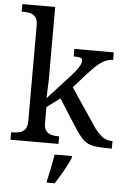

<svg xmlns="http://www.w3.org/2000/svg" viewBox="-63 -805 713 1072"><g transform="rotate(5 293.0 -269.5)"><path d="M18 0V-42H26Q49 -42 67.5 -47Q86 -52 97 -67.5Q108 -83 108 -114V-650Q108 -680 96.5 -694.5Q85 -709 66.5 -713.5Q48 -718 26 -718H18V-760H202V-374Q202 -361 201.5 -340Q201 -319 200 -298Q199 -277 198.5 -262.5Q198 -248 198 -248L323 -385Q345 -409 356.5 -425.5Q368 -442 373 -453.5Q378 -465 378 -474Q378 -487 366 -490.5Q354 -494 329 -494V-536H550V-494Q533 -494 516 -488Q499 -482 482 -470Q465 -458 447 -440.5Q429 -423 409 -401L339 -322L472 -124Q498 -84 523.5 -63Q549 -42 583 -42H586V0H572Q529 0 500 -3Q471 -6 451.5 -15.5Q432 -25 414.5 -44.5Q397 -64 376 -97L276 -254L202 -199V-109Q202 -80 213.5 -65.5Q225 -51 243.5 -46.5Q262 -42 284 -42H287V0ZM241 208Q247 186 252 161Q257 136 262 110.5Q267 85 271 61H368V71Q359 92 345 119Q331 146 315 173Q299 200 285 221H241Z"/></g></svg>

Font: Noto Serif Bengali
Style: Regular
Weight: 400
Designer: Juan Bruce, Universal Thirst, Indian Type Foundry and the Monotype Design Team.
Foundry: Monotype Imaging Inc.
Version: Version 2.003